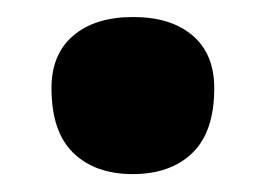

<svg xmlns="http://www.w3.org/2000/svg" viewBox="-20 -532 304 220"><path d="M132 -332.5Q89 -332.5 64 -356.8Q39 -381 39 -431Q39 -470 64 -491.2Q89 -512.5 132.5 -512.5Q176 -512.5 200.8 -491.2Q225.5 -470 225.5 -431Q225.5 -381 200.5 -356.8Q175.5 -332.5 132 -332.5Z"/></svg>

Font: Commissioner Flair
Style: Bold
Weight: 700
Designer: Kostas Bartsokas
Foundry: Kostas Bartsokas
Version: Version 1.000; ttfautohint (v1.8.3)